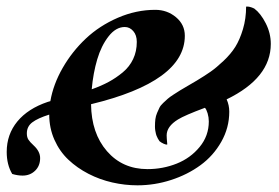

<svg xmlns="http://www.w3.org/2000/svg" viewBox="-30 -553 840 578"><path d="M437.5 -523.4Q473.1 -523.4 499.8 -501.2Q526.4 -479 526.4 -445.3Q526.4 -307.6 244.1 -239.3Q245.1 -151.9 292 -97.9Q338.9 -43.9 414.1 -43.9Q460.4 -43.9 502 -60.5Q543.5 -77.1 571 -110.6Q598.6 -144 598.6 -187.5Q598.6 -199.7 595 -211.9Q591.3 -224.1 586.9 -228.5Q525.4 -205.6 505.9 -193.4Q471.7 -172.4 471.7 -145.5Q471.7 -137.7 473.6 -118.2Q470.7 -116.7 463.1 -120.1Q455.6 -123.5 450.2 -127.9Q450.2 -128.4 448.2 -131.1Q446.3 -133.8 445.3 -135.7Q444.3 -137.7 442.4 -141.8Q440.4 -146 439.5 -149.9Q438.5 -153.8 437.5 -159.7Q436.5 -165.5 436.5 -171.9Q436.5 -184.1 437.7 -194.1Q439 -204.1 442.9 -213.1Q446.8 -222.2 450 -228.8Q453.1 -235.4 461.4 -243.2Q469.7 -251 474.9 -255.6Q480 -260.3 492.4 -268.3Q504.9 -276.4 512 -280.8Q519 -285.2 535.9 -294.9Q552.7 -304.7 562.5 -310.5Q586.9 -325.2 604 -337.2Q621.1 -349.1 643.1 -369.9Q665 -390.6 678.5 -412.1Q691.9 -433.6 701.4 -465.3Q710.9 -497.1 710.9 -533.2Q721.2 -534.2 735.4 -527.3Q754.9 -512.7 770 -482.9Q785.2 -453.1 785.2 -420.9Q785.2 -318.4 652.3 -253.9Q660.2 -236.3 660.2 -216.8Q660.2 -168.5 636.2 -126.2Q612.3 -84 573.5 -55.7Q534.7 -27.3 485.1 -11.2Q435.5 4.9 383.8 4.9Q345.7 4.9 308.1 -3.7Q270.5 -12.2 236.3 -29.8Q202.1 -47.4 175.8 -72.3Q149.4 -97.2 133.8 -132.3Q118.2 -167.5 118.2 -208Q84 -197.3 67.4 -184.8Q50.8 -172.4 50.8 -151.4Q50.8 -140.1 55.4 -132.8Q60.1 -125.5 71.3 -115.2Q90.8 -97.2 90.8 -77.1Q90.8 -53.7 75.7 -39.1Q60.5 -24.4 38.1 -24.4Q22.9 -24.4 6.8 -29.3Q-9.8 -57.1 -9.8 -95.7Q-9.8 -148.4 22.2 -187.3Q54.2 -226.1 113.3 -246.1Q114.7 -246.6 117.4 -247.3Q120.1 -248 121.6 -248.5Q130.4 -299.3 158.7 -348.6Q187 -397.9 228.3 -436.8Q269.5 -475.6 324.7 -499.5Q379.9 -523.4 437.5 -523.4ZM246.1 -284.2Q274.9 -294.4 297.1 -306.4Q319.3 -318.4 339.6 -335.2Q359.9 -352.1 370.8 -375.2Q381.8 -398.4 381.8 -426.8Q381.8 -447.3 371.1 -459.5Q360.4 -471.7 345.7 -471.7Q318.8 -471.7 296.9 -443.6Q274.9 -415.5 262.7 -374.3Q250.5 -333 246.1 -284.2Z"/></svg>

Font: Crimson
Style: BoldItalic
Weight: 700
Italic angle: -11°
Version: Version 0.8